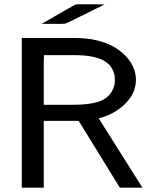

<svg xmlns="http://www.w3.org/2000/svg" viewBox="-20 -871 711 891"><path d="M81.1 0V-694.8H326.2Q438 -694.8 513.2 -650.9Q558.1 -624 584.5 -584.5Q610.8 -544.9 610.8 -501Q610.8 -439 561.5 -389.9Q512.2 -340.8 438 -321.8L641.1 0H536.1L345.2 -310.1H183.1V0ZM173.8 -760.3Q322.8 -847.2 328.6 -849.1Q333.5 -851.1 340.8 -851.1H428.7L464.8 -850.1L302.7 -770L281.7 -761.2L264.6 -760.3ZM183.1 -384.8H320.8Q386.7 -384.8 430.9 -397Q475.1 -409.2 497.1 -443.8Q513.2 -468.8 513.2 -500Q513.2 -556.2 467.8 -585.9Q423.8 -614.7 326.2 -615.2H184.1L183.1 -582Z"/></svg>

Font: CMU Bright
Style: SemiBold
Weight: 600
Version: Version 0.7.0